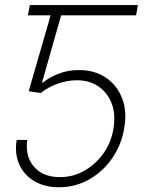

<svg xmlns="http://www.w3.org/2000/svg" viewBox="-20 -748 595 777"><path d="M231.4 -727.5 222.2 -686H92.8L101.1 -727.5ZM218.8 9.8Q160.6 9.8 118.9 -14.9Q77.1 -39.6 57.9 -82.8Q38.6 -126 47.4 -181.6H90.3Q81.1 -115.7 117.4 -73.5Q153.8 -31.2 223.1 -31.2Q275.9 -31.2 321.5 -57.1Q367.2 -83 398.7 -127.4Q430.2 -171.9 439 -227.1Q448.7 -286.1 431.6 -330.1Q414.6 -374 377.7 -398.7Q340.8 -423.3 290.5 -423.3Q251 -422.9 211.9 -408.7Q172.9 -394.5 145 -371.6L96.2 -378.9L196.8 -727.5H538.1L530.8 -686H227.5L149.9 -413.6H153.3Q182.6 -437 220.2 -450.9Q257.8 -464.8 299.8 -464.4Q361.3 -464.8 407 -434.8Q452.6 -404.8 473.9 -351.3Q495.1 -297.9 482.4 -227.5Q470.7 -159.7 432.9 -106Q395 -52.2 339.6 -21.2Q284.2 9.8 218.8 9.8Z"/></svg>

Font: Inter Tight ExtraLight
Style: Italic
Weight: 250
Italic angle: -9.39999°
Designer: Rasmus Andersson
Foundry: rsms
Version: Version 3.004